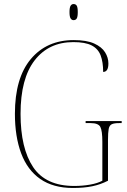

<svg xmlns="http://www.w3.org/2000/svg" viewBox="-20 -923 631 953"><path d="M342 10Q244 10 180 -34.5Q116 -79 85 -162Q54 -245 54 -358Q54 -536 133 -630Q212 -724 346 -724Q410 -724 447.5 -707Q485 -690 501.5 -663.5Q518 -637 518 -608Q518 -566 492 -566Q492 -615 479.5 -648Q467 -681 435 -697.5Q403 -714 344 -714Q222 -714 152 -623.5Q82 -533 82 -358Q82 -187 144.5 -93.5Q207 0 348 0Q389 0 426.5 -6.5Q464 -13 488 -26V-219Q488 -274 478 -293Q468 -312 430 -312H405V-322H584V-312H571Q547 -312 535 -306.5Q523 -301 519.5 -283Q516 -265 516 -228V-26Q479 -7 438 1.5Q397 10 342 10ZM345 -823Q336 -823 330.5 -831.5Q325 -840 325 -863Q325 -886 330.5 -894.5Q336 -903 345 -903Q356 -903 361 -894.5Q366 -886 366 -863Q366 -840 361 -831.5Q356 -823 345 -823Z"/></svg>

Font: Noto Serif Display SemiCondensed Thin
Style: Regular
Weight: 100
Width: 4
Designer: Monotype Design Team
Foundry: Monotype Imaging Inc.
Version: Version 2.009